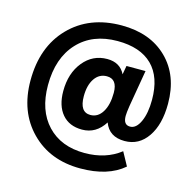

<svg xmlns="http://www.w3.org/2000/svg" viewBox="-125 -941 1188 1161"><g transform="rotate(15 469.0 -360.0)"><path d="M476.6 90.8Q286.1 90.8 167.5 -29.8Q48.8 -150.4 48.8 -345.7Q48.8 -556.6 171.9 -683.1Q294.9 -809.6 497.1 -809.6Q675.8 -809.6 782.2 -705.1Q888.7 -600.6 888.7 -423.8Q888.7 -293.9 835.4 -216.3Q782.2 -138.7 692.4 -138.7Q595.7 -138.7 565.4 -220.7Q513.7 -138.7 425.8 -138.7Q345.7 -138.7 301.3 -190.9Q256.8 -243.2 256.8 -335Q256.8 -446.3 315.4 -518.6Q374 -590.8 464.8 -590.8Q544.9 -590.8 577.1 -525.4L586.9 -580.1H706.1L667 -350.6Q660.2 -306.6 660.2 -287.1Q660.2 -231.4 702.1 -231.4Q740.2 -231.4 764.6 -284.7Q789.1 -337.9 789.1 -421.9Q789.1 -564.5 714.4 -638.2Q639.6 -711.9 497.1 -711.9Q340.8 -711.9 249.5 -613.8Q158.2 -515.6 158.2 -345.7Q158.2 -187.5 244.1 -96.7Q330.1 -5.9 477.5 -5.9Q610.4 -5.9 701.2 -77.1L747.1 6.8Q649.4 90.8 476.6 90.8ZM384.8 -336.9Q384.8 -237.3 452.1 -237.3Q499 -237.3 526.9 -282.7Q554.7 -328.1 554.7 -403.3Q554.7 -489.3 489.3 -489.3Q441.4 -489.3 413.1 -447.8Q384.8 -406.2 384.8 -336.9Z"/></g></svg>

Font: Min Sans Bold
Style: Regular
Weight: 700
Designer: Jinseong-Kim, NotoSansCJK, Nunito
Foundry: Jinseong-Kim
Version: Version 1.400;Glyphs 3.1.2 (3151)